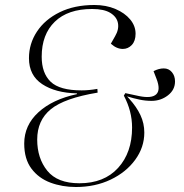

<svg xmlns="http://www.w3.org/2000/svg" viewBox="-20 -735 736 769"><path d="M284 14Q229 14 182 -3.5Q135 -21 106 -59.5Q77 -98 77 -160Q77 -233 133.5 -285Q190 -337 288 -358V-361Q202 -363 149 -398Q96 -433 96 -502Q96 -560 128 -608.5Q160 -657 219 -686Q278 -715 358 -715Q405 -715 442.5 -699Q480 -683 501.5 -657Q523 -631 523 -600Q523 -571 508 -555Q493 -539 472 -539Q447 -539 424 -560L441 -590Q457 -617 452.5 -642Q448 -667 422.5 -683Q397 -699 349 -699Q252 -699 199.5 -648Q147 -597 147 -508Q147 -442 183 -407.5Q219 -373 307 -373Q336 -373 370 -379L371 -364Q238 -342 183.5 -297.5Q129 -253 129 -176Q129 -101 169.5 -51Q210 -1 298 -1Q397 -1 453 -62.5Q509 -124 509 -224Q509 -290 476 -352L482 -362L538 -350Q588 -340 606 -357.5Q624 -375 607 -419L595 -450Q616 -461 636 -461Q656 -461 668.5 -446Q681 -431 681 -409Q681 -375 652.5 -353Q624 -331 587 -331Q563 -331 539 -336Q515 -341 489 -349L498 -339Q527 -307 542.5 -274Q558 -241 558 -204Q558 -145 521.5 -95Q485 -45 423 -15.5Q361 14 284 14Z"/></svg>

Font: Literata 72pt ExtraLight
Style: Italic
Weight: 200
Italic angle: -2°
Designer: Latin by Veronika Burian and Jose Scaglione. Greek by Irene Vlachou. Cyrillic by Vera Evstafieva
Foundry: TypeTogether
Version: Version 3.002